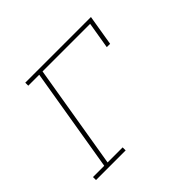

<svg xmlns="http://www.w3.org/2000/svg" viewBox="-128 -693 856 856"><g transform="rotate(-45 300.0 -265.0)"><path d="M35 0V-19H106L188 -511H119V-530H533L509 -385H488L509 -511H209L127 -19H222V0Z"/></g></svg>

Font: Iosevka Slab ThExObl
Style: Regular
Weight: 100
Width: 7
Italic angle: -9°
Monospace: yes
Designer: Belleve Invis
Foundry: Belleve Invis
Version: Version 11.1.1; ttfautohint (v1.8.3)